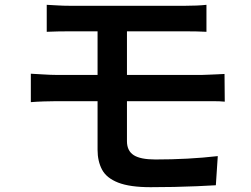

<svg xmlns="http://www.w3.org/2000/svg" viewBox="-20 -748 1040 797"><path d="M174 -728Q196 -727 219.5 -725.5Q243 -724 269 -724Q290 -724 327 -724Q364 -724 411 -724Q458 -724 508.5 -724Q559 -724 606 -724Q653 -724 690.5 -724Q728 -724 749 -724Q774 -724 796.5 -725Q819 -726 837 -728V-616Q818 -617 797 -617.5Q776 -618 749 -618Q728 -618 688.5 -618Q649 -618 599 -618Q549 -618 496.5 -618Q444 -618 397 -618Q350 -618 316 -618Q282 -618 269 -618Q243 -618 219.5 -617.5Q196 -617 174 -616ZM507 -384Q507 -364 507 -332Q507 -300 507 -266Q507 -232 507 -204Q507 -176 507 -162Q507 -122 535 -104Q563 -86 625 -86Q693 -86 758 -89.5Q823 -93 884 -100L876 21Q842 23 797 25Q752 27 702.5 28Q653 29 605 29Q519 29 470.5 10Q422 -9 403.5 -44Q385 -79 385 -126Q385 -152 385 -186.5Q385 -221 385 -258.5Q385 -296 385 -330Q385 -364 385 -389Q385 -400 385 -426.5Q385 -453 385 -486Q385 -519 385 -552Q385 -585 385 -610.5Q385 -636 385 -646H507Q507 -636 507 -608Q507 -580 507 -544Q507 -508 507 -473Q507 -438 507 -413.5Q507 -389 507 -384ZM108 -442Q130 -441 160.5 -439Q191 -437 213 -437Q232 -437 270.5 -437Q309 -437 359.5 -437Q410 -437 467 -437Q524 -437 580 -437Q636 -437 685.5 -437Q735 -437 770 -437Q805 -437 819 -437Q830 -437 847 -438Q864 -439 882 -439.5Q900 -440 912 -441L913 -326Q893 -328 866 -328Q839 -328 822 -328Q807 -328 771 -328Q735 -328 685.5 -328Q636 -328 579.5 -328Q523 -328 466 -328Q409 -328 358.5 -328Q308 -328 270 -328Q232 -328 213 -328Q193 -328 162 -327Q131 -326 108 -324Z"/></svg>

Font: Noto Sans TC SemiBold
Style: Regular
Weight: 600
Designer: Ryoko NISHIZUKA  (kana, bopomofo & ideographs); Paul D. Hunt (Latin, Greek & Cyrillic); Sandoll Communications , Soo-you
Foundry: Adobe
Version: Version 2.004-H2;hotconv 1.0.118;makeotfexe 2.5.65603